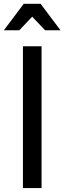

<svg xmlns="http://www.w3.org/2000/svg" viewBox="-33 -964 330 984"><path d="M84.5 0V-727H180V0ZM-13 -809 88.5 -944.5H175L277 -809H198L132 -878.5L66 -809Z"/></svg>

Font: Spline Sans
Style: Regular
Weight: 400
Designer: Eben Sorkin, Mirko Velimirovic
Foundry: Sorkin Type
Version: Version 1.001